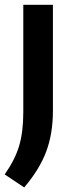

<svg xmlns="http://www.w3.org/2000/svg" viewBox="-40 -566 306 820"><path d="M-20 179Q24 116.5 41.8 56.8Q59.5 -3 59.5 -87V-545.5H186V-93Q186 4 157.8 80.2Q129.5 156.5 63.5 234.5Z"/></svg>

Font: Encode Sans Semi Condensed SmBd
Style: Regular
Weight: 600
Width: 4
Designer: Multiple Designers
Foundry: Impallari Type
Version: Version 2.000